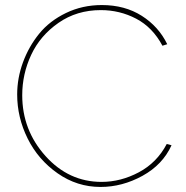

<svg xmlns="http://www.w3.org/2000/svg" viewBox="-20 -734 737 760"><path d="M48 -360Q48 -425 71 -487.5Q94 -550 135 -600.5Q176 -651 241 -682.5Q306 -714 383 -714Q474 -714 541 -671.5Q608 -629 642 -559L623 -553Q584 -626 519 -660Q454 -694 379 -694Q284 -694 211.5 -643.5Q139 -593 103.5 -517Q68 -441 68 -357Q68 -219 160 -116.5Q252 -14 382 -14Q458 -14 529.5 -52Q601 -90 640 -164L659 -159Q624 -82 544 -38Q464 6 378 6Q285 6 208 -48Q131 -102 89.5 -185.5Q48 -269 48 -360Z"/></svg>

Font: Raleway
Style: Thin
Weight: 100
Designer: Matt McInerney, Pablo Impallari, Rodrigo Fuenzalida
Foundry: Matt McInerney, Pablo Impallari, Rodrigo Fuenzalida
Version: Version 3.000